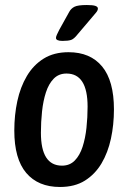

<svg xmlns="http://www.w3.org/2000/svg" viewBox="-20 -738 510 765"><path d="M219 7Q132 7 84.5 -49Q37 -105 37 -218Q37 -279 49 -335Q61 -391 87 -435Q113 -479 154 -504.5Q195 -530 253 -530Q340 -530 387 -473Q434 -416 434 -302Q434 -241 422 -185.5Q410 -130 384.5 -87Q359 -44 318.5 -18.5Q278 7 219 7ZM227 -78Q258 -78 278 -98.5Q298 -119 309 -153Q320 -187 324.5 -228.5Q329 -270 329 -313Q329 -445 245 -445Q214 -445 194 -424.5Q174 -404 163 -370Q152 -336 147.5 -294Q143 -252 143 -209Q143 -78 227 -78ZM229 -575Q203 -575 203 -587Q203 -592 207 -600.5Q211 -609 216 -619L256 -691Q263 -704 276.5 -711Q290 -718 326 -718Q350 -718 360 -714.5Q370 -711 370 -704Q370 -696 362 -687Q354 -678 340 -661L289 -601Q275 -583 263.5 -579Q252 -575 229 -575Z"/></svg>

Font: Asap Condensed Condensed Medium
Style: Italic
Weight: 500
Width: 3
Italic angle: -6°
Designer: Pablo Cosgaya
Foundry: Omnibus-Type
Version: Version 3.001; ttfautohint (v1.8.4.7-5d5b)